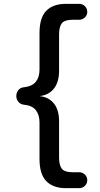

<svg xmlns="http://www.w3.org/2000/svg" viewBox="-20 -829 520 1001"><path d="M324 152Q257 152 221.5 115.5Q186 79 186 0V-191Q186 -230 167 -254.5Q148 -279 105 -283Q87 -285 76 -298Q65 -311 65 -328Q65 -346 76 -359.5Q87 -373 105 -374Q148 -379 167 -403Q186 -427 186 -466V-657Q186 -737 221.5 -773Q257 -809 324 -809H393Q410 -809 422.5 -797Q435 -785 435 -767Q435 -750 422.5 -738Q410 -726 393 -726H360Q317 -726 302.5 -708Q288 -690 288 -649V-461Q288 -401 261 -367Q234 -333 186 -328Q234 -323 261 -289.5Q288 -256 288 -196V-8Q288 33 302.5 51Q317 69 360 69H393Q410 69 422.5 81Q435 93 435 111Q435 128 422.5 140Q410 152 393 152Z"/></svg>

Font: Zen Maru Gothic
Style: Bold
Weight: 700
Designer: Yoshimichi Ohira
Foundry: Positype
Version: Version 1.001